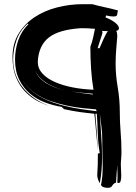

<svg xmlns="http://www.w3.org/2000/svg" viewBox="-20 -534 652 920"><path d="M464 353Q469 327 470.5 306.5Q472 286 472 266Q472 240 471 212.5Q470 185 470 155V136Q470 105 466 72.5Q462 40 458 9Q461 62 465 114.5Q469 167 469 219Q469 251 466.5 282.5Q464 314 458 344Q453 335 449.5 325.5Q446 316 446 305Q448 278 448.5 253.5Q449 229 449 202L458 200Q450 152 448.5 105.5Q447 59 444 11H437Q437 16 439 42Q441 68 443.5 98.5Q446 129 447.5 155.5Q449 182 449 187Q444 142 440.5 98.5Q437 55 432 11Q392 7 360 2.5Q328 -2 287 -11L275 -22Q236 -28 196 -43Q156 -58 124 -85Q92 -112 72 -152.5Q52 -193 52 -249Q52 -295 67 -339.5Q82 -384 116 -418L113 -421Q75 -387 59 -341Q43 -295 43 -249Q43 -205 58 -168.5Q73 -132 99.5 -103Q126 -74 160 -53Q193 -34 229 -22Q196 -32 163 -48Q129 -66 101.5 -94Q74 -122 57 -163Q40 -204 40 -261Q40 -325 69 -372.5Q98 -420 145.5 -451.5Q193 -483 253.5 -498.5Q314 -514 377 -514H422Q454 -505 483.5 -499Q513 -493 545 -484L542 -468Q542 -463 539 -459Q536 -455 524 -455Q518 -455 509 -456Q500 -457 488 -460Q488 -454 485 -451Q517 -438 533.5 -424Q550 -410 550 -399Q550 -389 537 -386Q542 -376 542 -361Q540 -333 537 -299.5Q534 -266 534 -228Q534 -174 544 -116Q554 -58 554 2Q554 50 558 98.5Q562 147 562 195Q562 211 560.5 226Q559 241 559 256Q559 268 560 282Q561 296 561 308Q561 343 548 343Q546 343 542 341Q543 330 543 318V296Q543 285 542 274Q542 264 542 255Q541 276 539 297Q537 319 536 341L527 345Q521 350 516 358Q511 366 497 366Q487 366 478 363.5Q469 361 464 353ZM413 -310Q421 -330 426 -353Q431 -376 435 -396Q402 -399 368 -399Q261 -392 213 -353.5Q165 -315 161 -238Q161 -206 183 -182Q205 -158 242 -141.5Q279 -125 327 -115.5Q375 -106 428 -104Q420 -150 416.5 -203.5Q413 -257 413 -310ZM440 -10Q412 -12 375 -16Q338 -20 298 -28.5Q258 -37 218.5 -51Q179 -65 146.5 -88Q114 -111 92 -144Q90 -147 88 -149L89 -148Q110 -115 140.5 -91.5Q171 -68 209.5 -52.5Q248 -37 288.5 -27Q329 -17 369 -11Q409 -5 443 -1ZM457 -303Q459 -308 464.5 -320.5Q470 -333 476 -346.5Q482 -360 488 -371Q494 -382 497 -385H483Q477 -385 469 -386Q471 -382 471 -377Q471 -375 467.5 -364.5Q464 -354 460 -341.5Q456 -329 452.5 -318Q449 -307 448 -303ZM169 -162Q184 -146 205 -133.5Q226 -121 252 -112Q274 -105 297 -101Q275 -105 254 -112Q229 -121 208 -133.5Q187 -146 171 -162Q157 -177 150 -196Q156 -177 169 -162ZM323 -96Q347 -91 373 -88Q399 -85 425 -81L424 -85Q399 -87 373 -89.5Q347 -92 323 -96ZM65 -217Q70 -182 85 -154Q70 -182 65 -217ZM232 -21Q231 -21 229 -22Q231 -22 232 -21Z"/></svg>

Font: Finger Paint
Style: Regular
Weight: 400
Designer: Ralph du Carrois
Foundry: Ralph du Carrois
Version: Version 1.002